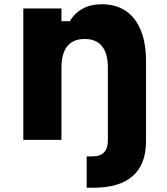

<svg xmlns="http://www.w3.org/2000/svg" viewBox="-20 -660 790 906"><path d="M389 226V78H416Q489 78 489 3V0L579 -20L669 0V7Q669 116 606 171Q543 226 420 226ZM90 0V-620H270V-560H310Q331 -598 370 -619Q409 -640 460 -640Q527 -640 573.5 -608.5Q620 -577 644.5 -517Q669 -457 669 -370V0H489V-340Q489 -408 461.5 -442Q434 -476 380 -476Q325 -476 297.5 -442Q270 -408 270 -340V0Z"/></svg>

Font: Martian Mono SemiExpanded ExtraBold
Style: Regular
Weight: 800
Width: 6
Designer: Roman Shamin
Foundry: Evil Martians
Version: Version 1.000